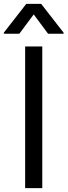

<svg xmlns="http://www.w3.org/2000/svg" viewBox="-41 -966 347 986"><path d="M176.1 -727.3H88.1V0H176.1ZM-21.3 -792.6H58.2L132.1 -892L206 -792.6H285.5V-798.3L170.5 -946H93.8L-21.3 -798.3Z"/></svg>

Font: Margiela Sans
Style: Regular
Weight: 400
Designer: Stefan Endress, Andreas Faust
Version: Version 1.100;FEAKit 1.0